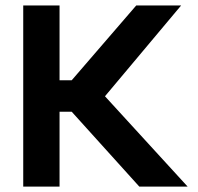

<svg xmlns="http://www.w3.org/2000/svg" viewBox="-20 -690 734 710"><path d="M65.9 -669.9H200.2V-393.1H245.1L483.9 -669.9H649.9L368.2 -334L673.8 0H495.1L245.1 -276.9H200.2V0H65.9Z"/></svg>

Font: LT Wave Text Bold
Style: Regular
Weight: 700
Designer: Daniel Lyons
Version: Version 2.5 (Glyphs App)